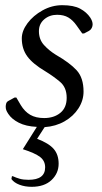

<svg xmlns="http://www.w3.org/2000/svg" viewBox="-20 -480 393 740"><path d="M102 240Q76 240 55 232Q34 224 24 210L26 199H29Q42 205 56 209Q70 213 90 213Q154 213 154 165Q154 140 134.5 125Q115 110 68 95L122 9Q80 7 52.5 -7Q25 -21 12 -41Q6 -50 4 -56Q2 -62 2 -69Q2 -75 4 -81.5Q6 -88 14 -92L36 -104H43L60 -75Q75 -50 96.5 -37.5Q118 -25 150 -25Q188 -25 212.5 -45Q237 -65 237 -103Q237 -143 211.5 -164.5Q186 -186 155 -205Q106 -234 85 -263Q64 -292 64 -332Q64 -361 86 -390.5Q108 -420 144 -440Q180 -460 220 -460Q264 -460 289 -446.5Q314 -433 328 -412Q337 -398 337 -386Q337 -379 333.5 -372Q330 -365 323 -361L304 -351H297L275 -382Q261 -402 243.5 -412.5Q226 -423 200 -423Q171 -423 150.5 -405.5Q130 -388 130 -360Q130 -328 149.5 -306.5Q169 -285 195 -269Q249 -238 275.5 -209Q302 -180 302 -127Q302 -93 282.5 -62.5Q263 -32 229 -12.5Q195 7 152 10L123 55Q168 72 187 94Q206 116 206 151Q206 188 178.5 214Q151 240 102 240Z"/></svg>

Font: Spectral
Style: Italic
Weight: 400
Italic angle: -10°
Designer: Jean-Baptiste Levee
Foundry: Production Type
Version: Version 2.001